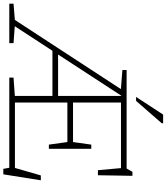

<svg xmlns="http://www.w3.org/2000/svg" viewBox="57 -1024 1003 1157"><g transform="rotate(90 558.5 -445.5)"><path d="M447.5 0V-25.5L558 -33.5V-260H286L138 -33L240 -25.5V0H2V-25.5L100 -33.5L517 -672.5L402 -681.5V-707H995.5L1015.5 -742H1039.5L1036 -534H1005.5L993 -673H598V-384H836L851.5 -494H876.5V-238.5H851.5L836 -350H598V-34H992L1037 -190H1066.5L1030.5 36H997.5L991 0ZM308.5 -294H558V-677ZM564 -764 670.5 -927H723V-919L588 -764Z"/></g></svg>

Font: Newsreader 6pt ExtraLight
Style: Regular
Weight: 275
Designer: Hugues Gentile
Foundry: Production Type
Version: Version 1.003; ttfautohint (v1.8.3)